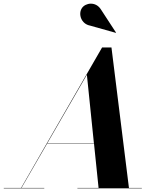

<svg xmlns="http://www.w3.org/2000/svg" viewBox="-68 -1023 860 1043"><path d="M421 -884 561.5 -844.5 562.5 -845.5 481 -970.5C452 -1018 395 -1007 377 -979C355.5 -947 373 -893 421 -884ZM-47.5 -2V0H172.5V-2H48.5L188.5 -244H442.5L467.5 -2H352.5V0H702.5V-2H632.5L537.5 -765H486.5L46.5 -2ZM404 -617 442 -246H189.5Z"/></svg>

Font: Bodoni* 96pt
Style: Bold Italic
Weight: 700
Italic angle: -13°
Version: Version 2.3